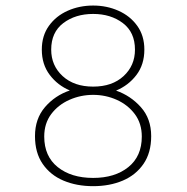

<svg xmlns="http://www.w3.org/2000/svg" viewBox="-20 -644 659 675"><path d="M307.5 10.5Q249.5 10.5 203.2 -9Q157 -28.5 130 -67.8Q103 -107 103 -165.5Q103 -226.5 138.2 -267.5Q173.5 -308.5 225.5 -326Q182.5 -344 154.8 -380.8Q127 -417.5 127 -469.5Q127 -518.5 152 -553.2Q177 -588 218 -606.2Q259 -624.5 307.5 -624.5Q355.5 -624.5 396.5 -606.2Q437.5 -588 462.5 -553.2Q487.5 -518.5 487.5 -469.5Q487.5 -417 459.5 -380.2Q431.5 -343.5 388 -325.5Q439.5 -307.5 475.5 -267Q511.5 -226.5 511.5 -165.5Q511.5 -107 484.5 -67.8Q457.5 -28.5 411.5 -9Q365.5 10.5 307.5 10.5ZM135.5 -164Q135.5 -94.5 183 -56.5Q230.5 -18.5 307.5 -18.5Q384 -18.5 431.2 -56.5Q478.5 -94.5 478.5 -164Q478.5 -210 454 -242.8Q429.5 -275.5 390.5 -293Q351.5 -310.5 307.5 -310.5Q263.5 -310.5 224 -293Q184.5 -275.5 160 -242.8Q135.5 -210 135.5 -164ZM160 -469.5Q160 -413.5 200.2 -376.5Q240.5 -339.5 307.5 -339.5Q374.5 -339.5 414.5 -376.5Q454.5 -413.5 454.5 -469.5Q454.5 -530.5 412 -562.8Q369.5 -595 307.5 -595Q245 -595 202.5 -562.8Q160 -530.5 160 -469.5Z"/></svg>

Font: Sono Monospace ExtraLight
Style: Regular
Weight: 250
Version: Version 2.112